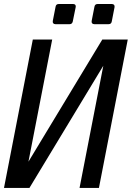

<svg xmlns="http://www.w3.org/2000/svg" viewBox="-22 -923 648 943"><path d="M250.5 -804.2H319.8C328.6 -804.2 333.5 -809.1 335.4 -817.4L349.6 -887.2C350.1 -888.7 350.1 -890.1 350.1 -891.6C350.1 -898.9 345.7 -903.3 336.9 -903.3H266.6C257.8 -903.3 252.4 -898.9 251 -890.1L237.3 -820.3C235.4 -810.5 240.7 -804.2 250.5 -804.2ZM441.4 -804.2H511.2C520 -804.2 525.4 -808.6 526.9 -817.4L540.5 -887.2C542.5 -897 537.1 -903.3 527.3 -903.3H457.5C448.7 -903.3 443.4 -898.9 441.9 -890.1L428.2 -820.3C426.3 -810.5 431.6 -804.2 441.4 -804.2ZM-2.4 0H122.6L485.4 -600.1L368.7 0H463.9L605.5 -729H480.5L117.7 -128.9L234.4 -729H139.2Z"/></svg>

Font: Hack
Style: Oblique
Weight: 400
Italic angle: -12°
Monospace: yes
Designer: Christopher Simpkins
Foundry: Christopher Simpkins
Version: Version 2.010